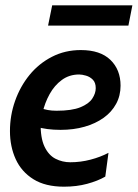

<svg xmlns="http://www.w3.org/2000/svg" viewBox="-20 -693 518 723"><path d="M127.5 -287.5Q145 -281.5 159.8 -278.8Q174.5 -276 193 -276Q250.5 -276 282.5 -289Q314.5 -302 327.5 -321.8Q340.5 -341.5 340.5 -361Q340.5 -382 329.5 -393Q318.5 -404 303.8 -408.2Q289 -412.5 278 -412.5Q241 -412.5 213 -392Q185 -371.5 166.8 -338.5Q148.5 -305.5 140 -267.5L133 -231.5Q132 -174 147.5 -141.2Q163 -108.5 189 -95.2Q215 -82 244.5 -82Q283.5 -82 320.8 -91.8Q358 -101.5 388.5 -117.5L376.5 -28Q348 -11.5 308.2 -0.8Q268.5 10 221 10Q151 10 106 -18Q61 -46 39.2 -93.5Q17.5 -141 17.5 -199.5Q17.5 -258.5 36.8 -313Q56 -367.5 91.2 -410.8Q126.5 -454 175.8 -479.2Q225 -504.5 284.5 -504.5Q357.5 -504.5 395.8 -467.5Q434 -430.5 434 -370.5Q434 -332.5 417.2 -301.8Q400.5 -271 370 -249.2Q339.5 -227.5 298.5 -215.8Q257.5 -204 208 -204Q182 -204 158.5 -207Q135 -210 120 -215.5ZM161 -596.5 176.5 -673H478.5L463.5 -596.5Z"/></svg>

Font: Cabin SemiCondensedSemiBold
Style: Italic
Weight: 600
Width: 4
Italic angle: -10°
Designer: Pablo Impallari
Foundry: Pablo Impallari. http://www.impallari.com Igino Marini. http://www.ikern.com
Version: Version 3.001